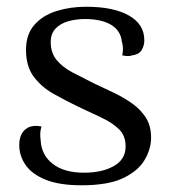

<svg xmlns="http://www.w3.org/2000/svg" viewBox="-20 -542 508 575"><path d="M224.2 12.9Q158.7 12.9 117.5 -3.4Q76.4 -19.8 57 -47.4Q37.6 -75 37.6 -108.5Q37.6 -125.4 43.9 -139Q50.2 -152.7 64.7 -160.2Q79.2 -167.7 104.2 -163.4Q101.2 -153.2 100.6 -143.4Q100 -133.6 101.8 -121.2Q104.2 -77.2 138.3 -51Q172.4 -24.8 231.4 -24.8Q285.7 -24.8 320.9 -44.7Q356.2 -64.5 356.2 -103.6Q356.2 -136.1 335.6 -155.7Q315.1 -175.4 282.9 -190.2Q250.8 -205 215.9 -221.7Q177.4 -240.2 141 -260.6Q104.7 -280.9 81.3 -311.9Q57.9 -342.9 57.9 -392.6Q57.9 -439.2 83 -467.6Q108 -496.1 149.2 -508.9Q190.3 -521.8 237.9 -521.8Q319.5 -521.8 365.9 -495.6Q412.2 -469.5 412.2 -421.5Q412.2 -405 404.2 -392Q396.2 -378.9 374.8 -375.8Q368 -373.7 360.8 -374.2Q353.7 -374.6 346.2 -376.2Q348.3 -386.4 348.2 -397.5Q348 -408.6 344.8 -417.8Q341.1 -451.1 312.2 -468Q283.3 -485 234.5 -485Q208 -485 184.5 -478.4Q161 -471.8 146.5 -456.6Q131.9 -441.4 131.9 -415.9Q131.9 -383.5 150 -361.8Q168.1 -340.2 198 -324.6Q227.8 -309.1 261 -292.5Q291.1 -278.5 321.2 -264.1Q351.2 -249.7 376.5 -231.6Q401.8 -213.5 417.2 -189Q432.5 -164.6 432.5 -129.6Q432.5 -96.6 413.5 -63.7Q394.5 -30.8 349.5 -8.9Q304.4 12.9 224.2 12.9Z"/></svg>

Font: Arima Thin
Style: Regular
Weight: 100
Designer: Joana Correia and Natanael Gama
Foundry: NDISCOVER
Version: Version 1.101;gftools[0.9.23]